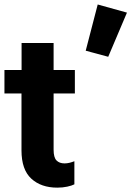

<svg xmlns="http://www.w3.org/2000/svg" viewBox="-20 -830 591 864"><path d="M0 -409.4V-515.1H316.9V-409.4ZM76.7 -153.3V-460.2L77.1 -474.4V-636.5H221.2V-156.2Q221.2 -121.3 234.3 -108Q247.3 -94.7 270.5 -94.7Q281.7 -94.7 293 -97.5Q304.2 -100.3 314.7 -104.5V-0.5Q303.5 5.4 282.7 9.9Q262 14.4 237.8 14.4Q165 14.4 120.8 -26.1Q76.7 -66.7 76.7 -153.3ZM365.7 -601.8 419.7 -809.8 551.3 -773.2 467 -574.5Z"/></svg>

Font: RobotoFlex
Style: Regular
Weight: 400
Designer: Berlow after Robertson
Foundry: Google
Version: Version 2.136